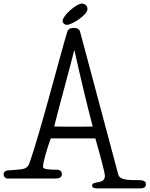

<svg xmlns="http://www.w3.org/2000/svg" viewBox="-57 -992 831 1067"><path d="M429 -941C429 -959 417 -972 397 -972C367 -972 291 -904 291 -877C291 -864 301 -854 315 -854C343 -854 429 -909 429 -941ZM388 -816C384 -830 372 -837 353 -837C329 -837 320 -826 317 -816C277 -685 167 -257 108 -89C100 -65 87 -54 59 -51C52 -50 7 -46 -12 -45C-25 -45 -37 -37 -37 -24C-37 -9 -26 0 -14 0H253C279 0 287 -12 287 -24C287 -44 271 -49 258 -49C228 -49 182 -49 182 -65C182 -90 206 -171 225 -223H473C482 -192 526 -36 526 -15C526 36 455 10 455 39C455 50 462 55 486 55H719C742 55 754 50 754 31C754 12 732 9 713 9C650 9 608 8 600 -23ZM356 -715C386 -580 426 -411 458 -289C427 -288 394 -288 363 -288C322 -288 285 -288 244 -289C272 -402 338 -639 356 -715Z"/></svg>

Font: Life Savers
Style: Bold
Weight: 700
Designer: Pablo Impallari, Rodrigo Fuenzalida, Brenda Gallo
Foundry: Pablo Impallari, Rodrigo Fuenzalida, Brenda Gallo
Version: Version 3.000